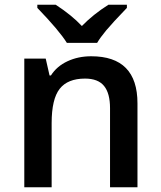

<svg xmlns="http://www.w3.org/2000/svg" viewBox="-20 -786 675 806"><path d="M557.1 0H441.9V-332Q441.9 -394.5 416.7 -425.3Q391.6 -456.1 336.9 -456.1Q264.2 -456.1 230.5 -413.1Q196.8 -370.1 196.8 -269V0H82V-540H171.9L188 -469.2H193.8Q218.3 -507.8 263.2 -528.8Q308.1 -549.8 362.8 -549.8Q557.1 -549.8 557.1 -352.1ZM512.7 -766.1V-752.9Q451.2 -689 426 -658.7Q400.9 -628.4 387.7 -606H260.7Q229 -657.2 136.7 -752.9V-766.1H213.9Q281.2 -722.2 323.7 -676.8Q371.1 -725.6 435.1 -766.1Z"/></svg>

Font: f0_32663          
Style: Regular
Weight: 600
Foundry: Ascender Corporation
Version: Version 1.10